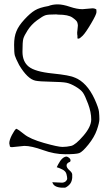

<svg xmlns="http://www.w3.org/2000/svg" viewBox="-20 -705 516 897"><path d="M228.5 146.5 270.5 148.4Q281.2 147.5 287.6 141.6Q293.9 135.7 293.9 128.9Q293.9 122.1 290.5 108.4Q287.1 94.7 271.5 86.9Q255.9 79.1 245.1 76.2Q245.1 76.2 252 62.5Q270.5 27.3 291 26.4Q296.9 27.3 303.2 32.7Q309.6 38.1 309.6 44.9L307.6 50.8Q291 56.6 291 67.9Q291 79.1 304.2 90.3Q317.4 101.6 317.4 110.4V126Q315.4 148.4 301.3 160.6Q287.1 172.9 281.2 171.9H269.5Q229.5 169.9 224.6 145.5Q226.6 145.5 228.5 146.5ZM206.1 -676.8Q225.6 -684.6 249.5 -684.6Q273.4 -684.6 306.6 -673.3Q339.8 -662.1 365.2 -662.1L410.2 -666Q412.1 -666 414.1 -666Q419.9 -666 423.8 -664.1Q429.7 -662.1 430.2 -660.6Q430.7 -659.2 430.7 -648.4Q430.7 -637.7 405.3 -594.7Q379.9 -551.8 366.2 -538.1Q352.5 -524.4 346.7 -524.4L341.8 -525.4Q341.8 -525.4 341.8 -538.1Q341.8 -541 340.8 -543.9Q339.8 -552.7 341.8 -564.5Q343.8 -578.1 343.8 -585.4Q343.8 -592.8 340.8 -601.1Q337.9 -609.4 318.4 -623Q298.8 -636.7 252 -636.7Q247.1 -636.7 242.2 -637.7Q203.1 -637.7 192.4 -633.8Q179.7 -629.9 152.8 -609.9Q126 -589.8 109.4 -564Q92.8 -538.1 88.9 -523.9Q85 -509.8 85 -463.4Q85 -417 114.3 -393.6Q143.6 -370.1 225.1 -361.8Q306.6 -353.5 328.1 -342.8H329.1Q385.7 -320.3 421.9 -242.2Q440.4 -201.2 442.4 -183.1Q444.3 -165 444.3 -148.4Q444.3 -131.8 432.6 -98.1Q420.9 -64.5 393.1 -29.8Q365.2 4.9 350.1 10.3Q335 15.6 284.7 15.6Q234.4 15.6 180.7 -3.9Q127 -23.4 93.8 -23.4L37.1 -17.6Q37.1 -17.6 34.2 -17.6Q28.3 -17.6 26.4 -20.5L23.4 -35.2Q23.4 -50.8 35.6 -74.2Q47.9 -97.7 55.7 -103.5Q65.4 -100.6 92.8 -78.1Q120.1 -55.7 185.5 -37.1Q251 -18.6 271.5 -18.6Q292 -18.6 312.5 -23.4Q333 -28.3 369.6 -70.8Q406.2 -113.3 406.2 -147Q406.2 -180.7 391.6 -219.7Q377 -258.8 367.2 -272.5Q357.4 -286.1 333.5 -300.3Q309.6 -314.5 290.5 -318.4Q271.5 -322.3 217.8 -323.2Q164.1 -324.2 145.5 -328.1Q108.4 -335.9 69.3 -401.4Q52.7 -433.6 49.3 -445.8Q45.9 -458 45.9 -495.6Q45.9 -533.2 56.6 -558.6Q66.4 -584 93.8 -613.8Q121.1 -643.6 143.1 -656.7Q165 -669.9 206.1 -676.8Z"/></svg>

Font: Drukaatie burti
Style: Thin
Weight: 100
Version: Version 0.14